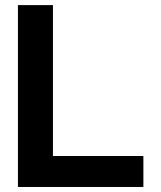

<svg xmlns="http://www.w3.org/2000/svg" viewBox="-20 -743 641 763"><path d="M190.4 -722.7H51.3V0H549.8V-123H190.4Z"/></svg>

Font: Giphurs
Style: Regular
Weight: 400
Version: Version 2.010